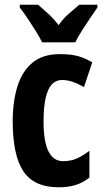

<svg xmlns="http://www.w3.org/2000/svg" viewBox="-20 -786 437 816"><path d="M230 10Q124 10 79 -58.5Q34 -127 34 -270Q34 -354 54 -418.5Q74 -483 118 -519.5Q162 -556 234 -556Q284 -556 315 -546.5Q346 -537 372 -521L337 -416Q310 -431 288 -438.5Q266 -446 244 -446Q203 -446 184 -401Q165 -356 165 -270Q165 -101 248 -101Q280 -101 305.5 -112Q331 -123 360 -145V-31Q330 -8 299 1Q268 10 230 10ZM159 -606Q150 -625 133 -652.5Q116 -680 97.5 -707.5Q79 -735 64 -754V-766H142Q158 -752 183 -729.5Q208 -707 229 -679Q250 -709 274 -729Q298 -749 317 -766H394V-754Q380 -734 362 -707.5Q344 -681 327 -654Q310 -627 300 -606Z"/></svg>

Font: Noto Sans Gujarati UI ExtraCondensed
Style: Bold
Weight: 700
Width: 2
Designer: Jelle Bosma - Monotype Design Team, Universal Thirst
Foundry: Monotype Imaging Inc.
Version: Version 2.106; ttfautohint (v1.8.4.7-5d5b)